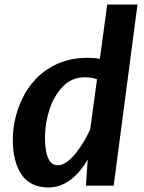

<svg xmlns="http://www.w3.org/2000/svg" viewBox="-20 -819 636 847"><path d="M194.5 8Q113.5 8 75 -49Q36.5 -106 36.5 -202Q36.5 -290.5 74 -374.5Q98.5 -430 140 -472.8Q181.5 -515.5 238.8 -539.8Q296 -564 366.5 -564Q379 -564 392.8 -563Q406.5 -562 420.5 -559.5L453 -799H586.5L481.5 0H359L367 -116Q348.5 -82 322.5 -54Q296.5 -26 264.2 -9Q232 8 194.5 8ZM234.5 -90Q255.5 -90 276.5 -105.8Q297.5 -121.5 317 -146.5Q336.5 -171.5 352 -198.5Q367.5 -225.5 378 -248.5L408 -469.5Q384 -478 353 -478Q297 -478 258 -438Q218.5 -397.5 198.5 -336.5Q178.5 -275.5 178.5 -213Q178.5 -176.5 184 -148.8Q189.5 -121 201.8 -105.5Q214 -90 234.5 -90Z"/></svg>

Font: Merriweather Sans SemiBold
Style: Italic
Weight: 600
Italic angle: -7.5°
Designer: Eben Sorkin
Foundry: Eben Sorkin
Version: Version 2.001